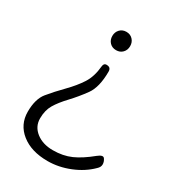

<svg xmlns="http://www.w3.org/2000/svg" viewBox="-168 -586 776 865"><g transform="rotate(30 219.5 -154.0)"><path d="M252.9 -299.8Q252.9 -218.3 222.7 -176.5Q192.4 -134.8 159.2 -99.6Q126 -64.5 108.4 -34.7Q90.8 -4.9 90.8 37.1Q90.8 79.1 125 106Q159.2 132.8 211.9 132.8Q264.6 132.8 305.9 114.5Q347.2 96.2 396 56.2Q420.9 36.1 429.9 49.1Q439 62 439 76.2Q439 90.3 425.8 102.1Q386.7 141.1 329.8 164.1Q272.9 187 215.8 187Q130.9 187 79.3 146Q27.8 105 27.8 38.6Q27.8 -27.8 56.9 -63.2Q85.9 -98.6 123.5 -136.7Q161.1 -174.8 185.1 -211.9Q209 -249 213.9 -304.2Q215.8 -321.8 229 -321.8Q242.2 -321.8 247.6 -315.9Q252.9 -310.1 252.9 -299.8ZM200 -413.3Q187 -426.8 187 -447.3Q187 -467.8 200 -481.4Q212.9 -495.1 233.4 -495.1Q253.9 -495.1 266.8 -481.4Q279.8 -467.8 279.8 -447.3Q279.8 -426.8 266.8 -413.3Q253.9 -399.9 233.4 -399.9Q212.9 -399.9 200 -413.3Z"/></g></svg>

Font: Nunito-Light
Style: Regular
Weight: 300
Designer: Vernon Adams
Foundry: newtypography
Version: Version 3.000